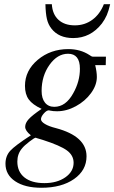

<svg xmlns="http://www.w3.org/2000/svg" viewBox="-20 -679 541 908"><path d="M481 -411.1 480 -371.1H430.2Q438 -338.9 438 -314.9Q438 -276.4 410.4 -238.5Q382.8 -200.7 338.9 -176.8Q294.9 -152.8 250 -152.8Q231 -152.8 217.8 -155.8Q213.4 -157.2 210.9 -157.2Q200.2 -157.2 187 -142.1Q173.8 -127 173.8 -115.2Q173.8 -104 192.4 -92.8Q210.9 -81.5 244.1 -73.2Q389.2 -34.7 389.2 60.1Q389.2 126.5 330.1 167.7Q271 209 175.8 209Q97.7 209 51.8 178.2Q5.9 147.5 5.9 95.2Q5.9 59.1 28.1 34.4Q50.3 9.8 126 -39.1Q99.1 -60.5 99.1 -79.1Q99.1 -97.2 115.7 -115.5Q132.3 -133.8 176.8 -164.1Q133.8 -184.1 116 -208.7Q98.1 -233.4 98.1 -272.9Q98.1 -345.2 158.4 -396Q218.8 -446.8 303.2 -446.8Q359.9 -446.8 402.8 -418.9Q413.1 -411.1 418.9 -411.1ZM183.1 -17.1 153.8 -25.9Q149.9 -27.8 148.9 -27.8Q143.1 -27.8 118.7 -9Q94.2 9.8 84 22.9Q62 48.8 62 85Q62 133.3 95.7 160.2Q129.4 187 189.9 187Q249.5 187 288.8 159.7Q328.1 132.3 328.1 90.8Q328.1 55.7 296.6 32.5Q265.1 9.3 183.1 -17.1ZM301.8 -424.8Q251.5 -424.8 214.1 -372.3Q176.8 -319.8 176.8 -249Q176.8 -213.9 192.6 -193.8Q208.5 -173.8 236.8 -173.8Q291 -173.8 326.2 -237.8Q357.9 -293.5 357.9 -354Q357.9 -424.8 301.8 -424.8ZM471.2 -659.2H501Q493.7 -627.4 485.1 -607.7Q476.6 -587.9 461.9 -567.9Q408.2 -499 326.2 -499Q257.8 -499 223.1 -543.9Q208 -563 201.9 -589.1Q195.8 -615.2 194.8 -659.2H225.1Q228 -611.3 256.6 -585.2Q285.2 -559.1 334 -559.1Q380.4 -559.1 416.5 -585.4Q452.6 -611.8 471.2 -659.2Z"/></svg>

Font: Accordance
Style: Italic
Weight: 400
Italic angle: -11°
Version: Version 1.2 (build January 31, 2020) Miklal Software Solutio